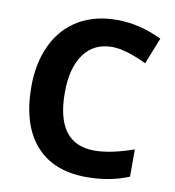

<svg xmlns="http://www.w3.org/2000/svg" viewBox="-82 -797 801 880"><g transform="rotate(10 318.5 -357.0)"><path d="M393.1 -598.1Q307.6 -598.6 260.7 -534.2Q213.9 -469.7 213.9 -355Q213.9 -116.2 393.1 -116.2Q468.3 -116.2 575.2 -153.8V-26.9Q487.3 9.8 378.9 9.8Q223.1 9.8 140.6 -85Q58.1 -179.7 58.1 -356Q58.1 -466.8 98.6 -550.8Q138.7 -634.8 214.8 -679.7Q291 -724.6 394 -724.1Q497.1 -724.1 602.1 -673.8L553.2 -550.8Q453.6 -598.1 393.1 -598.1Z"/></g></svg>

Font: NotoSans-Bold
Style: Bold
Weight: 700
Designer: Monotype Design team
Foundry: Monotype Imaging Inc.
Version: Version 1.04